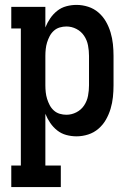

<svg xmlns="http://www.w3.org/2000/svg" viewBox="-20 -548 540 783"><path d="M26 215V127H65V-432H26V-520H165V-436Q173 -456 185 -473.5Q197 -491 213.5 -504Q230 -517 250.5 -522.5Q271 -528 292 -528Q316 -528 339.5 -520.5Q363 -513 381.5 -497Q400 -481 412 -460Q424 -439 431 -415.5Q438 -392 440.5 -368Q443 -344 443 -320V-200Q443 -176 440.5 -152Q438 -128 431 -104.5Q424 -81 412 -60Q400 -39 381.5 -23Q363 -7 339.5 0.5Q316 8 292 8Q271 8 250.5 2.5Q230 -3 213.5 -16Q197 -29 185 -46.5Q173 -64 165 -84V127H228V215ZM251 -80Q272 -80 291.5 -90Q311 -100 323 -118Q335 -136 339 -157.5Q343 -179 343 -200V-320Q343 -341 339 -362.5Q335 -384 323 -402Q311 -420 291.5 -430Q272 -440 251 -440Q237 -440 223.5 -436Q210 -432 199.5 -422.5Q189 -413 182.5 -400.5Q176 -388 172 -375Q168 -362 166.5 -348Q165 -334 165 -320V-200Q165 -186 166.5 -172Q168 -158 172 -145Q176 -132 182.5 -119.5Q189 -107 199.5 -97.5Q210 -88 223.5 -84Q237 -80 251 -80Z"/></svg>

Font: Iosevka Curly Slab Semibold
Style: Regular
Weight: 600
Monospace: yes
Designer: Belleve Invis
Foundry: Belleve Invis
Version: Version 22.1.2; ttfautohint (v1.8.4)